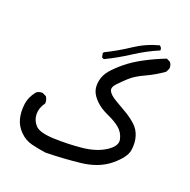

<svg xmlns="http://www.w3.org/2000/svg" viewBox="-98 -456 697 704"><g transform="rotate(20 250.0 -103.5)"><path d="M150 153Q122 149 95 142.5Q68 136 47.5 115.5Q27 95 20.5 69.5Q14 44 17.5 14Q21 -16 42 -42Q52 -50 66 -49L81 -42Q89 -30 88 -16Q71 7 71.5 31.5Q72 56 89 74Q106 92 162 94Q218 96 271.5 90.5Q325 85 360.5 62Q396 39 390.5 14Q385 -11 366.5 -26.5Q348 -42 318.5 -55Q289 -68 270.5 -86Q252 -104 246 -121.5Q240 -139 244.5 -162Q249 -185 265.5 -204.5Q282 -224 309 -246Q336 -268 374 -288Q412 -308 451 -323L465 -316Q474 -306 472 -291L465 -277Q433 -254 397 -237.5Q361 -221 342 -203.5Q323 -186 308 -170Q293 -154 299 -141Q305 -128 329.5 -113.5Q354 -99 374 -87.5Q394 -76 413.5 -59Q433 -42 440.5 -17Q448 8 443.5 37Q439 66 396 101.5Q353 137 285 144.5Q217 152 150 153ZM234 -242 226 -246 223 -262 226 -266Q273 -289 316.5 -318Q360 -347 410 -360Q420 -353 418 -343Q369 -322 324.5 -293Q280 -264 234 -242Z"/></g></svg>

Font: NaniFont Regular
Style: Regular
Weight: 400
Designer: Nanigashitei
Version: Version 1.036